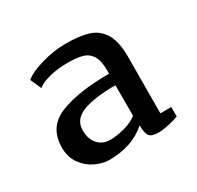

<svg xmlns="http://www.w3.org/2000/svg" viewBox="-101 -895 674 656"><g transform="rotate(-30 235.5 -567.0)"><path d="M390 -633 389 -410H432V-373Q418 -367 393 -361.5Q368 -356 351 -356Q324 -356 315.5 -368Q307 -380 307 -410Q251 -359 158 -359Q134 -359 106 -372Q78 -385 58.5 -411.5Q39 -438 39 -476Q39 -557 111 -586Q183 -615 305 -615V-627Q305 -667 292.5 -686.5Q280 -706 258 -712Q236 -718 200 -718Q163 -718 130 -710Q97 -702 80 -688L61 -731Q83 -750 132 -764Q181 -778 228 -778Q281 -778 315.5 -767.5Q350 -757 370 -725.5Q390 -694 390 -633ZM130 -492Q130 -457 148.5 -437Q167 -417 195 -417Q223 -417 255 -426Q287 -435 304 -450V-570Q221 -570 175.5 -552.5Q130 -535 130 -492Z"/></g></svg>

Font: Martel DemiBold
Style: Regular
Weight: 600
Designer: Dan Reynolds
Foundry: Dan Reynolds
Version: Version 1.001; ttfautohint (v1.1) -l 5 -r 5 -G 72 -x 0 -D la